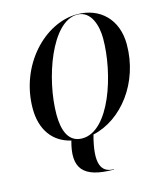

<svg xmlns="http://www.w3.org/2000/svg" viewBox="-143 -862 1019 1215"><g transform="rotate(-15 367.0 -255.0)"><path d="M451.5 247.5C365.5 247.5 334 181 382.5 2C574.5 -40.5 734 -243.5 734 -495C734 -658 629 -760 478.5 -760C265.5 -760 53.5 -538 53.5 -255C53.5 -118 120.5 -24 237.5 2.5C190 172 245 250 451.5 250ZM478.5 -757.5C570 -757.5 599 -652 599 -570C599 -338 488 7.5 309 7.5C217.5 7.5 189 -78 189 -180C189 -412 309.5 -757.5 478.5 -757.5Z"/></g></svg>

Font: Bodoni* 72pt Medium
Style: Italic
Weight: 500
Italic angle: -13°
Version: Version 2.3